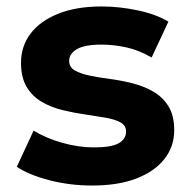

<svg xmlns="http://www.w3.org/2000/svg" viewBox="-20 -566 591 594"><path d="M265 8Q196 8 132.5 -8.5Q69 -25 32 -50L84 -162Q121 -139 171.5 -124.5Q222 -110 271 -110Q325 -110 347.5 -123Q370 -136 370 -159Q370 -178 352.5 -187.5Q335 -197 306 -202Q277 -207 242.5 -212Q208 -217 173 -225.5Q138 -234 109 -251Q80 -268 62.5 -297Q45 -326 45 -372Q45 -423 74.5 -462Q104 -501 160 -523.5Q216 -546 294 -546Q349 -546 406 -534Q463 -522 501 -499L449 -388Q410 -411 370.5 -419.5Q331 -428 294 -428Q242 -428 218 -414Q194 -400 194 -378Q194 -358 211.5 -348Q229 -338 258 -332Q287 -326 321.5 -321.5Q356 -317 391 -308Q426 -299 454.5 -282.5Q483 -266 501 -237.5Q519 -209 519 -163Q519 -113 489 -74.5Q459 -36 402.5 -14Q346 8 265 8Z"/></svg>

Font: MOST Montserrat
Style: Bold
Weight: 700
Designer: Julieta Ulanovsky
Foundry: Julieta Ulanovsky
Version: Version 8.000;March 11, 2024;FontCreator 15.0.0.2926 64-bit